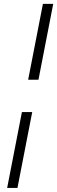

<svg xmlns="http://www.w3.org/2000/svg" viewBox="-20 -812 289 969"><path d="M122.1 -409.6 196.6 -792.4H248.6L174.1 -409.6ZM142.6 -246.4 68.1 136.4H16.1L90.6 -246.4Z"/></svg>

Font: Savate ExtraLight
Style: Italic
Weight: 200
Italic angle: -11°
Designer: Max Esnée
Foundry: Plomb Type
Version: Version 2.000